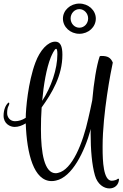

<svg xmlns="http://www.w3.org/2000/svg" viewBox="-23 -981 686 1074"><path d="M421 -792C472 -792 513 -830 513 -877C513 -923 472 -961 421 -961C370 -961 329 -923 329 -877C329 -830 370 -792 421 -792ZM421 -826C394 -826 372 -849 372 -878C372 -906 394 -930 421 -930C448 -930 470 -906 470 -878C470 -849 448 -826 421 -826ZM589 73C617 73 642 55 643 19H636C633 24 615 30 602 30C555 30 551 -81 551 -152V-163C551 -345 598 -587 608 -631C596 -659 579 -668 545 -668C541 -668 535 -668 534 -664C517 -613 502 -522 493 -420C486 -385 478 -349 471 -319C440 -178 380 -31 302 -14C297 -13 293 -12 289 -12C225 -12 206 -125 206 -259C206 -298 207 -339 210 -380C268 -461 326 -557 326 -675C326 -722 315 -748 286 -748C245 -748 201 -701 175 -631C134 -522 121 -369 121 -322C101 -309 81 -303 61 -303C44 -303 26 -312 19 -334C17 -339 17 -345 17 -351C17 -366 20 -381 25 -389C27 -393 29 -398 29 -402C29 -405 28 -407 26 -407C25 -407 24 -407 23 -406C9 -394 -3 -367 -3 -334C-3 -289 33 -271 59 -271C79 -271 100 -278 121 -291C127 -120 166 32 266 32C274 32 282 31 290 29C380 10 450 -131 485 -260C484 -251 484 -242 484 -233C484 -144 491 -59 508 0C522 50 558 73 589 73ZM213 -417C221 -508 237 -600 261 -660C267 -674 282 -708 291 -708C295 -708 298 -700 298 -678C298 -594 263 -493 213 -417Z"/></svg>

Font: Style Script
Style: Regular
Weight: 400
Designer: Robert E. Leuschke
Foundry: Robert E. Leuschke
Version: Version 1.010